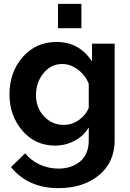

<svg xmlns="http://www.w3.org/2000/svg" viewBox="-20 -750 674 993"><path d="M265 3Q162 3 95.5 -74.5Q29 -152 29 -262Q29 -377 97.5 -455Q166 -533 273 -533Q390 -533 456 -432V-524H573V-25Q573 89 492 156Q411 223 282 223Q125 223 37 114L110 43Q140 80 185.5 101Q231 122 282 122Q350 122 394.5 85Q439 48 439 -25V-91Q413 -47 366 -22Q319 3 265 3ZM310 -104Q352 -104 388 -129.5Q424 -155 439 -192V-317Q421 -362 382.5 -390.5Q344 -419 302 -419Q243 -419 204.5 -371Q166 -323 166 -258Q166 -193 207.5 -148.5Q249 -104 310 -104ZM401 -604H280V-730H401Z"/></svg>

Font: Raleway
Style: Bold
Weight: 700
Designer: Matt McInerney, Pablo Impallari, Rodrigo Fuenzalida
Foundry: Matt McInerney, Pablo Impallari, Rodrigo Fuenzalida
Version: Version 3.000